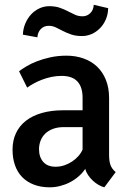

<svg xmlns="http://www.w3.org/2000/svg" viewBox="-20 -777 553 807"><path d="M213.4 -76.2Q232.4 -76.2 250 -82Q267.6 -87.9 282.7 -97.9Q297.9 -107.9 309.3 -120.8Q320.8 -133.8 327.1 -148.4V-242.7H247.6Q222.7 -242.7 203.4 -235.6Q184.1 -228.5 170.9 -216.1Q157.7 -203.6 150.9 -186.5Q144 -169.4 144 -149.9Q144 -116.7 161.9 -96.4Q179.7 -76.2 213.4 -76.2ZM466.3 -53.7 418.5 10.3Q406.7 7.3 394 0Q381.3 -7.3 370.1 -17.8Q358.9 -28.3 350.3 -41Q341.8 -53.7 338.4 -67.4Q326.7 -49.8 310.1 -35.4Q293.5 -21 274.2 -11Q254.9 -1 233.2 4.6Q211.4 10.3 189 10.3Q151.4 10.3 122.3 -1Q93.3 -12.2 73.2 -32.7Q53.2 -53.2 43 -82.5Q32.7 -111.8 32.7 -147.9Q32.7 -186.5 47.1 -217.3Q61.5 -248 89.1 -269.5Q116.7 -291 156.2 -302.2Q195.8 -313.5 246.1 -313.5H327.1V-366.2Q327.1 -411.1 305.4 -434.6Q283.7 -458 238.8 -458Q216.8 -458 196 -453.6Q175.3 -449.2 156.7 -442.1Q138.2 -435.1 122.3 -426.3Q106.4 -417.5 94.2 -408.7L60.1 -477.5Q72.3 -486.8 91.3 -498.3Q110.4 -509.8 135.5 -519.5Q160.6 -529.3 191.9 -536.1Q223.1 -543 259.8 -543Q298.3 -543 331.3 -531.2Q364.3 -519.5 387.9 -497.1Q411.6 -474.6 425 -441.4Q438.5 -408.2 438.5 -365.2V-126.5Q438.5 -100.1 444.3 -83.5Q450.2 -66.9 466.3 -53.7ZM374 -756.8 434.6 -742.7Q434.1 -716.8 424.8 -695.3Q415.5 -673.8 400.1 -658.2Q384.8 -642.6 365.2 -634Q345.7 -625.5 324.7 -625.5Q298.3 -625.5 279.3 -632.1Q260.3 -638.7 244.6 -646.7Q229 -654.8 215.1 -661.6Q201.2 -668.5 184.6 -668.5Q164.1 -668.5 151.1 -654.5Q138.2 -640.6 137.2 -620.1L76.2 -631.3Q77.1 -656.2 86.4 -678.2Q95.7 -700.2 110.6 -716.3Q125.5 -732.4 145.3 -741.7Q165 -751 187 -751Q212.4 -751 231.2 -744.4Q250 -737.8 265.4 -729.7Q280.8 -721.7 295.2 -715.1Q309.6 -708.5 327.1 -708.5Q345.7 -708.5 359.4 -721.7Q373 -734.9 374 -756.8Z"/></svg>

Font: Ufes Sans Medium
Style: Regular
Weight: 500
Designer: Ricardo Esteves & Filipe Motta
Foundry: ProDesignUfes - Ricardo Esteves, Filipe Motta (This is a derivative work, based on Roboto family, by Christian Robertson
Version: Version 2.0